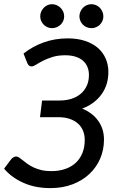

<svg xmlns="http://www.w3.org/2000/svg" viewBox="-27 -912 585 938"><path d="M0 0ZM502.5 -560.5Q502.5 -497 468.5 -450.5Q434.5 -404 374.5 -381.5Q425.5 -360.5 453.2 -321.2Q481 -282 481 -230Q481 -181 462.8 -138Q444.5 -95 410.5 -62.8Q376.5 -30.5 328 -11.8Q279.5 7 219 7Q145 7 87 -19Q29 -45 -7 -88L27.5 -134Q32 -139.5 38.5 -143.5Q45 -147.5 52 -147.5Q59 -147.5 66.8 -142.2Q74.5 -137 84.2 -129Q94 -121 106.8 -111.8Q119.5 -102.5 136.2 -94.5Q153 -86.5 174.5 -81.2Q196 -76 223.5 -76Q262 -76 292.5 -86.8Q323 -97.5 344 -117.5Q365 -137.5 376 -165.5Q387 -193.5 387 -228Q387 -252.5 378.8 -273Q370.5 -293.5 354 -308.2Q337.5 -323 313.5 -331.2Q289.5 -339.5 258 -339.5H168.5L178.5 -421H264.5Q295.5 -421 321.8 -429.2Q348 -437.5 367 -453.5Q386 -469.5 396.8 -492.8Q407.5 -516 407.5 -545.5Q407.5 -567 400.2 -584.8Q393 -602.5 378.5 -615.2Q364 -628 342.2 -635Q320.5 -642 292 -642Q256 -642 229 -633.5Q202 -625 182.2 -614.8Q162.5 -604.5 149.2 -596Q136 -587.5 127 -587.5Q119.5 -587.5 115 -591.5Q110.5 -595.5 106.5 -603.5L88 -650.5Q132.5 -685.5 187 -705Q241.5 -724.5 304 -724.5Q351.5 -724.5 388.5 -712.2Q425.5 -700 450.8 -678.2Q476 -656.5 489.2 -626.2Q502.5 -596 502.5 -560.5ZM286.5 -832Q286.5 -820 281.8 -809.5Q277 -799 268.8 -791.2Q260.5 -783.5 249.8 -779Q239 -774.5 227 -774.5Q215.5 -774.5 205 -779Q194.5 -783.5 186.8 -791.2Q179 -799 174.2 -809.5Q169.5 -820 169.5 -832Q169.5 -844 174.2 -855Q179 -866 186.8 -874Q194.5 -882 205 -886.8Q215.5 -891.5 227 -891.5Q239 -891.5 249.8 -886.8Q260.5 -882 268.8 -874Q277 -866 281.8 -855Q286.5 -844 286.5 -832ZM478 -832Q478 -820 473.2 -809.5Q468.5 -799 460.8 -791.2Q453 -783.5 442.2 -779Q431.5 -774.5 419.5 -774.5Q407.5 -774.5 396.8 -779Q386 -783.5 378.2 -791.2Q370.5 -799 365.8 -809.5Q361 -820 361 -832Q361 -844 365.8 -855Q370.5 -866 378.2 -874Q386 -882 396.8 -886.8Q407.5 -891.5 419.5 -891.5Q431.5 -891.5 442.2 -886.8Q453 -882 460.8 -874Q468.5 -866 473.2 -855Q478 -844 478 -832Z"/></svg>

Font: Lato Medium
Style: Italic
Weight: 500
Italic angle: -7°
Designer: Lukasz Dziedzic
Foundry: tyPoland Lukasz Dziedzic
Version: Version 2.006; 2014-01-15